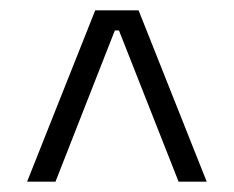

<svg xmlns="http://www.w3.org/2000/svg" viewBox="-20 -659 453 372"><path d="M32.5 -307 164.5 -639H248.5L380.5 -307H326L210.5 -600H202.5L87.5 -307Z"/></svg>

Font: Anek Malayalam Light
Style: Regular
Weight: 300
Version: Version 1.003